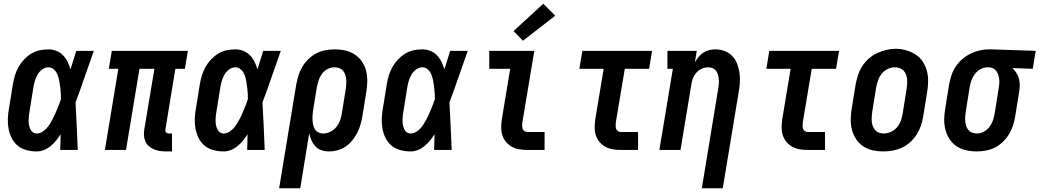

<svg xmlns="http://www.w3.org/2000/svg" viewBox="-20 -802 5560 1027"><path d="M176 8Q149 8 122 1Q95 -6 75 -22.5Q55 -39 43 -62.5Q31 -86 26 -112.5Q21 -139 22 -167Q23 -195 28 -222L49 -352Q53 -376 60 -399Q67 -422 79 -443.5Q91 -465 108.5 -483.5Q126 -502 147 -515Q168 -528 192 -533Q216 -538 239 -538Q262 -538 282.5 -529.5Q303 -521 317.5 -506Q332 -491 341.5 -471.5Q351 -452 357 -431Q365 -456 372.5 -480.5Q380 -505 388 -530H482Q457 -461 433.5 -392Q410 -323 384 -254Q388 -191 390.5 -127.5Q393 -64 396 0H302Q303 -21 303.5 -42Q304 -63 304 -84Q293 -66 280 -50Q267 -34 250.5 -20.5Q234 -7 215 0.5Q196 8 176 8ZM176 -88Q191 -88 204 -95.5Q217 -103 227.5 -114Q238 -125 246 -138Q254 -151 261 -164Q268 -177 274 -190.5Q280 -204 285.5 -217.5Q291 -231 296.5 -244.5Q302 -258 306 -272Q306 -285 305.5 -297.5Q305 -310 303.5 -322.5Q302 -335 300.5 -347.5Q299 -360 296.5 -372.5Q294 -385 290 -396.5Q286 -408 279.5 -418Q273 -428 262.5 -435Q252 -442 239 -442Q222 -442 206.5 -431Q191 -420 181.5 -404Q172 -388 167 -371Q162 -354 159 -337L138 -207Q136 -195 134.5 -183Q133 -171 133 -158.5Q133 -146 135 -134.5Q137 -123 141.5 -112.5Q146 -102 155 -95Q164 -88 176 -88Z M868 8Q851 8 834.5 5.5Q818 3 803 -3.5Q788 -10 776 -20.5Q764 -31 757.5 -46Q751 -61 750 -77.5Q749 -94 752 -111L806 -434H726L654 0H541L613 -434H562L578 -530H985L969 -434H918L865 -111Q864 -107 864.5 -102Q865 -97 868 -94Q871 -91 875 -89.5Q879 -88 884 -88H900V8Z M1176 8Q1149 8 1122 1Q1095 -6 1075 -22.5Q1055 -39 1043 -62.5Q1031 -86 1026 -112.5Q1021 -139 1022 -167Q1023 -195 1028 -222L1049 -352Q1053 -376 1060 -399Q1067 -422 1079 -443.5Q1091 -465 1108.5 -483.5Q1126 -502 1147 -515Q1168 -528 1192 -533Q1216 -538 1239 -538Q1262 -538 1282.5 -529.5Q1303 -521 1317.5 -506Q1332 -491 1341.5 -471.5Q1351 -452 1357 -431Q1365 -456 1372.5 -480.5Q1380 -505 1388 -530H1482Q1457 -461 1433.5 -392Q1410 -323 1384 -254Q1388 -191 1390.5 -127.5Q1393 -64 1396 0H1302Q1303 -21 1303.5 -42Q1304 -63 1304 -84Q1293 -66 1280 -50Q1267 -34 1250.5 -20.5Q1234 -7 1215 0.5Q1196 8 1176 8ZM1176 -88Q1191 -88 1204 -95.5Q1217 -103 1227.5 -114Q1238 -125 1246 -138Q1254 -151 1261 -164Q1268 -177 1274 -190.5Q1280 -204 1285.5 -217.5Q1291 -231 1296.5 -244.5Q1302 -258 1306 -272Q1306 -285 1305.5 -297.5Q1305 -310 1303.5 -322.5Q1302 -335 1300.5 -347.5Q1299 -360 1296.5 -372.5Q1294 -385 1290 -396.5Q1286 -408 1279.5 -418Q1273 -428 1262.5 -435Q1252 -442 1239 -442Q1222 -442 1206.5 -431Q1191 -420 1181.5 -404Q1172 -388 1167 -371Q1162 -354 1159 -337L1138 -207Q1136 -195 1134.5 -183Q1133 -171 1133 -158.5Q1133 -146 1135 -134.5Q1137 -123 1141.5 -112.5Q1146 -102 1155 -95Q1164 -88 1176 -88Z M1473 205 1565 -352Q1570 -377 1577.5 -401Q1585 -425 1598.5 -447Q1612 -469 1631.5 -487.5Q1651 -506 1674 -517.5Q1697 -529 1722 -533.5Q1747 -538 1771 -538Q1800 -538 1828 -531.5Q1856 -525 1878.5 -510Q1901 -495 1916.5 -472Q1932 -449 1938.5 -422Q1945 -395 1944.5 -366Q1944 -337 1939 -308L1918 -178Q1914 -155 1907.5 -133Q1901 -111 1890 -90Q1879 -69 1863.5 -50Q1848 -31 1828 -17.5Q1808 -4 1785 2Q1762 8 1740 8Q1719 8 1699.5 1.5Q1680 -5 1667 -19Q1654 -33 1646 -51Q1638 -69 1634 -89L1586 205ZM1708 -88Q1728 -88 1746.5 -97Q1765 -106 1778 -121.5Q1791 -137 1798 -155.5Q1805 -174 1808 -193L1829 -323Q1831 -337 1832 -350Q1833 -363 1832 -376Q1831 -389 1827 -401.5Q1823 -414 1815 -423.5Q1807 -433 1795 -437.5Q1783 -442 1769 -442Q1751 -442 1733 -433Q1715 -424 1703 -408Q1691 -392 1685 -373.5Q1679 -355 1675 -337L1656 -220Q1654 -206 1652.5 -192Q1651 -178 1651.5 -164Q1652 -150 1654.5 -136.5Q1657 -123 1663.5 -112Q1670 -101 1682 -94.5Q1694 -88 1708 -88Z M2176 8Q2149 8 2122 1Q2095 -6 2075 -22.5Q2055 -39 2043 -62.5Q2031 -86 2026 -112.5Q2021 -139 2022 -167Q2023 -195 2028 -222L2049 -352Q2053 -376 2060 -399Q2067 -422 2079 -443.5Q2091 -465 2108.5 -483.5Q2126 -502 2147 -515Q2168 -528 2192 -533Q2216 -538 2239 -538Q2262 -538 2282.5 -529.5Q2303 -521 2317.5 -506Q2332 -491 2341.5 -471.5Q2351 -452 2357 -431Q2365 -456 2372.5 -480.5Q2380 -505 2388 -530H2482Q2457 -461 2433.5 -392Q2410 -323 2384 -254Q2388 -191 2390.5 -127.5Q2393 -64 2396 0H2302Q2303 -21 2303.5 -42Q2304 -63 2304 -84Q2293 -66 2280 -50Q2267 -34 2250.5 -20.5Q2234 -7 2215 0.5Q2196 8 2176 8ZM2176 -88Q2191 -88 2204 -95.5Q2217 -103 2227.5 -114Q2238 -125 2246 -138Q2254 -151 2261 -164Q2268 -177 2274 -190.5Q2280 -204 2285.5 -217.5Q2291 -231 2296.5 -244.5Q2302 -258 2306 -272Q2306 -285 2305.5 -297.5Q2305 -310 2303.5 -322.5Q2302 -335 2300.5 -347.5Q2299 -360 2296.5 -372.5Q2294 -385 2290 -396.5Q2286 -408 2279.5 -418Q2273 -428 2262.5 -435Q2252 -442 2239 -442Q2222 -442 2206.5 -431Q2191 -420 2181.5 -404Q2172 -388 2167 -371Q2162 -354 2159 -337L2138 -207Q2136 -195 2134.5 -183Q2133 -171 2133 -158.5Q2133 -146 2135 -134.5Q2137 -123 2141.5 -112.5Q2146 -102 2155 -95Q2164 -88 2176 -88Z M2800 0Q2778 0 2757 -3.5Q2736 -7 2718 -17Q2700 -27 2687 -42.5Q2674 -58 2667.5 -77.5Q2661 -97 2661 -119Q2661 -141 2664 -163L2709 -434H2597V-530H2838L2774 -147Q2773 -138 2773 -129.5Q2773 -121 2775.5 -113.5Q2778 -106 2785 -101Q2792 -96 2800 -96H2893V0ZM2777 -584 2727 -636 2886 -782 2950 -718Z M3300 0Q3278 0 3257 -3.5Q3236 -7 3218 -17Q3200 -27 3187 -42.5Q3174 -58 3167.5 -77.5Q3161 -97 3161 -119Q3161 -141 3164 -163L3209 -434H3079L3095 -530H3468L3452 -434H3322L3274 -147Q3273 -138 3273 -129.5Q3273 -121 3275.5 -113.5Q3278 -106 3285 -101Q3292 -96 3300 -96H3393V0Z M3734 205 3821 -323Q3823 -336 3824.5 -349.5Q3826 -363 3825 -375.5Q3824 -388 3821 -400Q3818 -412 3811 -422Q3804 -432 3792.5 -437Q3781 -442 3768 -442Q3751 -442 3734 -434.5Q3717 -427 3705 -413.5Q3693 -400 3686.5 -383.5Q3680 -367 3678 -350L3620 0H3507L3579 -434H3550V-530H3707L3697 -470Q3706 -484 3717 -497.5Q3728 -511 3742.5 -520.5Q3757 -530 3773.5 -534Q3790 -538 3806 -538Q3832 -538 3856 -529Q3880 -520 3897 -502Q3914 -484 3923 -460.5Q3932 -437 3935.5 -412Q3939 -387 3937.5 -360.5Q3936 -334 3931 -308L3846 205Z M4300 0Q4278 0 4257 -3.5Q4236 -7 4218 -17Q4200 -27 4187 -42.5Q4174 -58 4167.5 -77.5Q4161 -97 4161 -119Q4161 -141 4164 -163L4209 -434H4079L4095 -530H4468L4452 -434H4322L4274 -147Q4273 -138 4273 -129.5Q4273 -121 4275.5 -113.5Q4278 -106 4285 -101Q4292 -96 4300 -96H4393V0Z M4705 8Q4676 8 4648 2Q4620 -4 4597 -19.5Q4574 -35 4559 -58Q4544 -81 4537 -108Q4530 -135 4530.5 -164Q4531 -193 4536 -222L4557 -352Q4562 -377 4570 -401.5Q4578 -426 4592.5 -448.5Q4607 -471 4627.5 -489Q4648 -507 4672 -518Q4696 -529 4721 -535Q4746 -541 4771 -541Q4800 -541 4827.5 -533Q4855 -525 4878 -510Q4901 -495 4916 -472Q4931 -449 4938 -422Q4945 -395 4944.5 -366Q4944 -337 4939 -308L4918 -178Q4914 -153 4905.5 -128.5Q4897 -104 4882.5 -81.5Q4868 -59 4848 -41Q4828 -23 4804 -12Q4780 -1 4754.5 3.5Q4729 8 4705 8ZM4707 -88Q4726 -88 4745 -96.5Q4764 -105 4777.5 -120.5Q4791 -136 4798 -155Q4805 -174 4808 -193L4829 -323Q4831 -337 4832 -350.5Q4833 -364 4832 -377Q4831 -390 4826.5 -402.5Q4822 -415 4813.5 -424Q4805 -433 4792.5 -437.5Q4780 -442 4766 -442Q4747 -442 4728.5 -433Q4710 -424 4697 -408.5Q4684 -393 4677.5 -374.5Q4671 -356 4667 -337L4646 -207Q4644 -193 4643 -179.5Q4642 -166 4643 -153Q4644 -140 4648.5 -128Q4653 -116 4661 -106.5Q4669 -97 4681 -92.5Q4693 -88 4707 -88Z M5204 8Q5175 8 5147 1.5Q5119 -5 5096.5 -20Q5074 -35 5059 -58Q5044 -81 5037 -108Q5030 -135 5030.5 -164Q5031 -193 5036 -222L5057 -352Q5062 -377 5070 -401Q5078 -425 5092.5 -446.5Q5107 -468 5127 -485.5Q5147 -503 5170.5 -514.5Q5194 -526 5218.5 -532Q5243 -538 5267 -538Q5271 -538 5275 -538Q5279 -538 5283 -538L5520 -530L5504 -434L5395 -438Q5408 -426 5417 -411.5Q5426 -397 5430.5 -380Q5435 -363 5434.5 -344.5Q5434 -326 5431 -308L5410 -178Q5406 -153 5398 -129Q5390 -105 5376.5 -83Q5363 -61 5343.5 -42.5Q5324 -24 5301 -12.5Q5278 -1 5253 3.5Q5228 8 5204 8ZM5206 -88Q5224 -88 5242 -97.5Q5260 -107 5272 -122.5Q5284 -138 5290.5 -156.5Q5297 -175 5300 -193L5321 -323Q5323 -336 5324.5 -348.5Q5326 -361 5325 -373.5Q5324 -386 5321 -397.5Q5318 -409 5311.5 -419Q5305 -429 5294.5 -435Q5284 -441 5272 -442H5267Q5265 -442 5263.5 -442Q5262 -442 5261 -442Q5243 -442 5225 -432Q5207 -422 5195 -406.5Q5183 -391 5176.5 -373Q5170 -355 5167 -337L5146 -207Q5144 -193 5143 -180Q5142 -167 5143 -154Q5144 -141 5148 -128.5Q5152 -116 5160 -106.5Q5168 -97 5180.5 -92.5Q5193 -88 5206 -88Z"/></svg>

Font: Iosevka Slab
Style: Bold Italic
Weight: 700
Italic angle: -9°
Monospace: yes
Designer: Belleve Invis
Foundry: Belleve Invis
Version: Version 11.1.0; ttfautohint (v1.8.3)